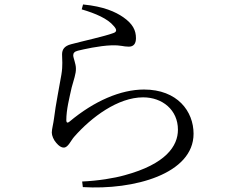

<svg xmlns="http://www.w3.org/2000/svg" viewBox="-20 -796 1040 860"><path d="M346 -754C408 -736 463 -712 489 -680C505 -663 503 -653 488 -648C448 -633 351 -612 299 -598C267 -590 258 -573 258 -552C258 -530 262 -504 255 -462C247 -413 229 -326 222 -266C219 -241 212 -218 212 -202C212 -189 220 -169 232 -156C244 -142 254 -135 266 -135C285 -135 297 -166 312 -183C390 -272 509 -360 621 -360C707 -360 777 -304 777 -215C777 -142 723 -61 538 -11C492 2 419 14 348 17L351 42C580 56 847 -17 847 -197C847 -297 775 -395 625 -395C521 -395 402 -344 291 -251C283 -244 277 -246 277 -257C277 -306 291 -358 301 -404C310 -439 321 -465 320 -490C320 -510 308 -537 308 -548C308 -558 313 -565 329 -569C354 -575 423 -591 480 -593C524 -594 531 -587 557 -587C578 -587 589 -600 589 -625C589 -660 575 -689 532 -719C497 -743 445 -767 352 -776Z"/></svg>

Font: Noto Serif CJK KR
Style: Regular
Weight: 400
Designer: Ryoko NISHIZUKA 西塚涼子 (kana & ideographs); Frank Grießhammer (Latin, Greek & Cyrillic); Wenlong ZHANG 张文龙 (bopomofo); San
Foundry: Adobe
Version: Version 2.001;hotconv 1.1.0;makeotfexe 2.6.0